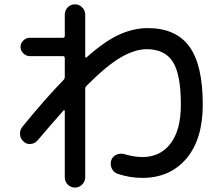

<svg xmlns="http://www.w3.org/2000/svg" viewBox="-20 -810 1040 890"><path d="M84 -222.7Q186.5 -348.6 275.4 -440.4Q280.3 -445.3 280.3 -454.1V-541Q280.3 -549.8 271.5 -549.8H118.2Q101.6 -549.8 88.4 -562.5Q75.2 -575.2 75.2 -592.3Q75.2 -609.4 87.9 -622.1Q100.6 -634.8 118.2 -634.8H271.5Q280.3 -634.8 280.3 -643.6V-742.2Q280.3 -761.7 293.9 -775.9Q307.6 -790 328.1 -790Q346.7 -790 360.8 -775.9Q375 -761.7 375 -742.2V-546.9Q375 -544.9 377.4 -543.5Q379.9 -542 380.9 -543.9Q466.8 -620.1 533.2 -649.9Q599.6 -679.7 665 -679.7Q794.9 -679.7 857.4 -594.7Q919.9 -509.8 919.9 -325.2Q919.9 -164.1 843.8 -74.7Q767.6 14.6 639.6 14.6Q581.1 14.6 523.4 -4.9Q505.9 -11.7 497.6 -30.3Q489.3 -48.8 496.1 -68.4Q502.9 -85.9 520.5 -93.3Q538.1 -100.6 555.7 -95.7Q602.5 -82 639.6 -82Q722.7 -82 770.5 -144.5Q818.4 -207 818.4 -325.2Q818.4 -464.8 781.2 -523.4Q744.1 -582 660.2 -582Q606.4 -582 541.5 -544.9Q476.6 -507.8 380.9 -412.1Q375 -406.2 375 -397.5V11.7Q375 31.2 360.8 45.4Q346.7 59.6 328.1 59.6Q308.6 59.6 294.4 45.9Q280.3 32.2 280.3 11.7V-295.9Q280.3 -297.9 278.3 -298.8Q276.4 -299.8 275.4 -298.8Q215.8 -232.4 154.3 -159.2Q141.6 -144.5 122.1 -142.6Q102.5 -140.6 88.9 -154.3Q74.2 -167 72.8 -187Q71.3 -207 84 -222.7Z"/></svg>

Font: Rounded Mgen+ 1mn medium
Style: Regular
Weight: 500
Designer: [Source Han Sans]
Ryoko NISHIZUKA  (kana & ideographs); Paul D. Hunt (Latin, Greek & Cyrillic); Wenlong ZHANG  (bopomofo
Version: Version 1.059.20150602